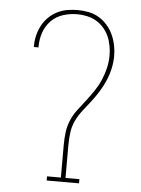

<svg xmlns="http://www.w3.org/2000/svg" viewBox="-53 -785 606 827"><g transform="rotate(5 250.0 -371.5)"><path d="M180 0V-18H240V-159Q240 -187 243.5 -214.5Q247 -242 258 -267.5Q269 -293 286 -315Q303 -337 320 -359Q337 -381 352.5 -404Q368 -427 379 -452.5Q390 -478 396.5 -505Q403 -532 403 -560Q403 -581 399 -602.5Q395 -624 386.5 -643Q378 -662 363.5 -678.5Q349 -695 330.5 -705.5Q312 -716 291 -720.5Q270 -725 249 -725Q218 -725 188 -715.5Q158 -706 136.5 -684Q115 -662 105 -632.5Q95 -603 95 -572Q95 -571 95 -570Q95 -569 95 -568H75Q75 -569 75 -570.5Q75 -572 75 -573Q75 -596 80.5 -618.5Q86 -641 96.5 -661Q107 -681 123.5 -697.5Q140 -714 160.5 -724.5Q181 -735 203.5 -739Q226 -743 249 -743Q273 -743 296.5 -738.5Q320 -734 340.5 -722Q361 -710 377 -692Q393 -674 403 -652.5Q413 -631 418 -607.5Q423 -584 423 -560Q423 -533 417 -505.5Q411 -478 400 -452.5Q389 -427 374.5 -403.5Q360 -380 343 -358Q326 -336 308.5 -314Q291 -292 279 -267Q267 -242 263.5 -214.5Q260 -187 260 -159V-18H320V0Z"/></g></svg>

Font: Iosevka Slab Thin
Style: Regular
Weight: 100
Monospace: yes
Designer: Belleve Invis
Foundry: Belleve Invis
Version: Version 11.1.0; ttfautohint (v1.8.3)